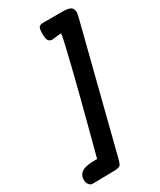

<svg xmlns="http://www.w3.org/2000/svg" viewBox="-212 -828 802 960"><g transform="rotate(-30 189.5 -347.5)"><path d="M384 -719Q384 -710 374 -672L207 -16Q194 40 186.5 50.5Q179 61 146 61L24 63Q12 63 3.5 51.5Q-5 40 -5 25Q-5 -11 28 -24Q51 -33 91 -33Q101 -33 105 -33Q109 -48 149 -200Q194 -371 223 -488Q263 -649 263 -667Q249 -667 235.5 -665Q222 -663 211 -662Q196 -662 188.5 -672Q181 -682 181 -710Q181 -740 187 -749Q193 -758 215 -758H324Q355 -758 369.5 -750Q384 -742 384 -719Z"/></g></svg>

Font: Praegefest
Style: Regular
Weight: 600
Designer: Peter Wiegel nach alter Vorlage
Foundry: Peter Wiegel
Version: Version 1.000